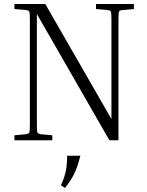

<svg xmlns="http://www.w3.org/2000/svg" viewBox="-20 -700 735 958"><path d="M459 -655V-680H648V-655L593 -650Q577 -649 574 -642.5Q571 -636 571 -601V0H526L164 -630V-79Q164 -45 167 -38.5Q170 -32 186 -30L241 -25V0H52V-25L107 -30Q123 -32 126 -38.5Q129 -45 129 -79V-601Q129 -636 126 -642.5Q123 -649 107 -650L52 -655V-680H206L536 -106V-601Q536 -636 533 -642.5Q530 -649 514 -650ZM304 238 284 224Q301 188 308 155Q315 122 315 77H381Q368 129 351.5 164.5Q335 200 304 238Z"/></svg>

Font: Inria Serif Light
Style: Regular
Weight: 300
Designer: Black Foundry Team
Foundry: Black Foundry
Version: Version 1.000; ttfautohint (v1.8.3)